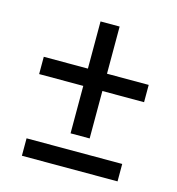

<svg xmlns="http://www.w3.org/2000/svg" viewBox="-88 -634 658 712"><g transform="rotate(15 240.5 -278.5)"><path d="M426.3 -66.9V0H59.1V-66.9ZM285.2 -556.6V-375.5H445.3V-309.1H285.2V-127H211.9V-309.1H42.5V-375.5H211.9V-556.6Z"/></g></svg>

Font: Yantramanav
Style: Regular
Weight: 400
Version: Version 1.000;PS 1.0;hotconv 1.0.72;makeotf.lib2.5.5900; ttf